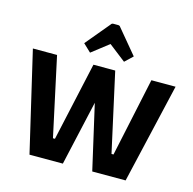

<svg xmlns="http://www.w3.org/2000/svg" viewBox="-105 -822 935 928"><g transform="rotate(15 362.5 -358.0)"><path d="M719 -500 603 0H436L362 -324L289 0H122L5 -500H126L211 -106H221L308 -500H417L504 -106H514L598 -500ZM238 -589 338 -709Q342 -716 350 -716H374Q382 -716 386 -709L486 -589L447 -552L362 -618L277 -552Z"/></g></svg>

Font: Changa Medium
Style: Regular
Weight: 500
Designer: Eduardo Rodriguez Tunni
Foundry: Eduardo Rodriguez Tunni
Version: Version 2.002; ttfautohint (v1.5) -l 8 -r 50 -G 150 -x 14 -H